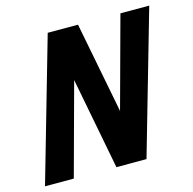

<svg xmlns="http://www.w3.org/2000/svg" viewBox="-98 -754 856 852"><g transform="rotate(-15 330.0 -327.5)"><path d="M138.2 0H5.9L193.8 -654.8H333L414.1 -236.8L527.8 -654.8H660.2L472.2 0H334L252.9 -421.9Z"/></g></svg>

Font: IntelOne Mono Bold
Style: Italic
Weight: 700
Italic angle: -16°
Designer: Fred Shallcrass
Foundry: Frere-Jones Type LLC
Version: Version 1.200;hotconv 1.1.0;makeotfexe 2.6.0;FJTRelease1.2